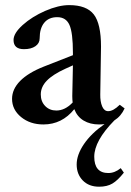

<svg xmlns="http://www.w3.org/2000/svg" viewBox="-20 -473 510 747"><path d="M148.9 11.2Q97.2 11.2 62 -17.6Q26.9 -46.4 26.9 -88.4Q26.9 -126 58.3 -158Q89.8 -189.9 150.4 -213.9L263.7 -258.3V-267.1Q263.7 -345.7 250.2 -376Q236.8 -406.2 202.6 -406.2Q169.9 -406.2 152.1 -384.5Q134.3 -362.8 134.3 -323.7Q134.3 -304.7 117.7 -293.2Q101.1 -281.7 73.2 -281.7Q32.7 -281.7 32.7 -317.4Q32.7 -343.8 68.6 -376Q104.5 -408.2 156 -430.7Q207.5 -453.1 249 -453.1Q316.9 -453.1 345 -416.7Q373 -380.4 373 -292Q373 -290 370.1 -105.5Q369.6 -78.1 377.4 -59.3Q385.3 -40.5 400.9 -40.5Q420.9 -40.5 445.8 -65.4L464.8 -51.3Q451.2 -21 424.8 -4.4Q346.7 75.2 346.7 136.7Q346.7 200.2 401.4 200.2Q426.8 200.2 449.7 181.2L461.9 198.7Q438 229 417.2 241.2Q396.5 253.4 365.7 253.4Q325.7 253.4 302 229Q278.3 204.6 278.3 167Q278.3 129.4 306.6 87.6Q335 45.9 386.7 9.8Q376.5 11.2 365.2 11.2Q330.6 11.2 305.4 -3.9Q280.3 -19 269 -48.3Q221.2 11.2 148.9 11.2ZM138.7 -105.5Q138.7 -78.1 155.8 -60.5Q172.9 -43 199.2 -43Q232.9 -43 262.7 -74.2Q261.2 -85.9 261.2 -99.6Q263.2 -178.2 263.7 -218.8L234.4 -205.6Q185.1 -183.1 161.9 -158.9Q138.7 -134.8 138.7 -105.5Z"/></svg>

Font: Elstob 10pt SemiBold
Style: Regular
Weight: 600
Designer: Peter S. Baker
Version: Version 1.015